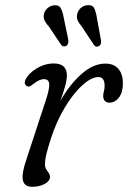

<svg xmlns="http://www.w3.org/2000/svg" viewBox="-20 -706 490 735"><path d="M85.5 -375.5Q79 -377 76 -384.2Q73 -391.5 78 -401.5Q89.5 -425.5 120.5 -444.2Q151.5 -463 186 -463Q236 -463 236 -417.5Q236 -398.5 228.5 -373Q221 -347.5 211 -319.5Q246.5 -382.5 291.8 -422.5Q337 -462.5 383.5 -462.5Q416.5 -462.5 433.5 -442Q450.5 -421.5 450.5 -388Q450.5 -352.5 435.5 -332.8Q420.5 -313 398.5 -313Q387 -313 381 -320.2Q375 -327.5 375 -338.5Q375 -347 377.8 -356.5Q380.5 -366 380.5 -378.5Q380.5 -393 375 -402Q369.5 -411 356.5 -411Q330 -411 295.8 -380.2Q261.5 -349.5 229 -296Q196.5 -242.5 174.5 -174.5Q162 -135.5 157 -113.8Q152 -92 152 -77Q152 -62.5 161.8 -50.5Q171.5 -38.5 171.5 -29Q171.5 -13 151.2 -2Q131 9 103.5 9Q72.5 9 67.5 -16.8Q62.5 -42.5 82 -98.5L154.5 -319.5Q169 -362.5 168.5 -382.8Q168 -403 148 -403Q131.5 -403 110.5 -386.5Q103.5 -381 97.2 -377Q91 -373 85.5 -375.5ZM351 -637 366.5 -552.5Q367.5 -545.5 366.2 -539.5Q365 -533.5 359.5 -530Q347.5 -523 339.5 -534L293 -604.5Q283.5 -615.5 278.2 -626.2Q273 -637 275 -649.5Q277.5 -664.5 288.5 -674.8Q299.5 -685 314.5 -686Q334 -688 340.8 -674.2Q347.5 -660.5 351 -637ZM224 -638 241.5 -553.5Q242 -547 241 -541Q240 -535 234.5 -531Q223.5 -524 214 -534.5L167.5 -604Q157.5 -614.5 151.8 -625.2Q146 -636 147.5 -648.5Q149.5 -663 160.5 -673.5Q171.5 -684 186 -685.5Q205.5 -688 212.8 -674.5Q220 -661 224 -638Z"/></svg>

Font: Fraunces 9pt SuperSoft Light
Style: Italic
Weight: 300
Italic angle: -16°
Version: Version 1.000;[b76b70a41]